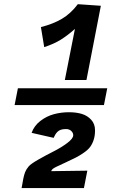

<svg xmlns="http://www.w3.org/2000/svg" viewBox="-20 -766 558 937"><path d="M67.4 -335.4H503.4L487.3 -253.4H51.3ZM134.3 -117.7Q146.5 -152.3 177 -175.8Q207.5 -199.2 242.9 -208.7Q278.3 -218.3 316.9 -218.3Q351.6 -218.3 378.9 -210.2Q406.2 -202.1 425 -181.6Q443.8 -161.1 443.8 -129.9Q443.8 -103.5 437 -83Q430.2 -62.5 419.4 -48.3Q408.7 -34.2 388.4 -20.3Q368.2 -6.3 349.1 3.4Q330.1 13.2 298.3 27.8Q291 31.2 287.6 32.7Q280.8 36.1 270.5 40.8Q260.3 45.4 256.1 47.4Q252 49.3 246.3 52.5Q240.7 55.7 238.3 57.6Q235.8 59.6 233.4 62.7Q231 65.9 229.5 69.3L406.2 66.9L389.6 151.9H85.4Q86.4 146.5 93.8 105.5Q97.7 86.4 102.8 73.5Q107.9 60.5 120.1 45.9Q130.4 33.7 167.2 12.7Q204.1 -8.3 241 -26.9Q277.8 -45.4 307.6 -67.6Q337.4 -89.8 337.4 -106Q337.4 -117.7 327.6 -127Q317.9 -136.2 302.2 -136.2Q287.6 -136.2 277.1 -132.8Q266.6 -129.4 259.8 -122.1Q252.9 -114.7 249.8 -109.1Q246.6 -103.5 241.7 -93.3ZM359.9 -745.6 472.2 -737.8 401.9 -375.5H296.4L345.7 -625Q310.5 -593.3 276.1 -572Q241.7 -550.8 195.8 -536.1L179.7 -633.8Q239.3 -648.9 282 -674.1Q324.7 -699.2 359.9 -745.6Z"/></svg>

Font: Fantasque Sans Mono
Style: Bold Italic
Weight: 700
Italic angle: -11°
Monospace: yes
Designer: Jany Belluz
Version: Version 1.7.1